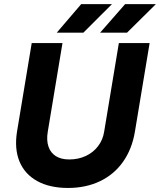

<svg xmlns="http://www.w3.org/2000/svg" viewBox="-20 -912 787 945"><path d="M63.7 -263.8 136.1 -700H287.5L215.1 -263.8Q208 -221.4 218.6 -190.4Q229.3 -159.4 255.2 -143.3Q281.1 -127.2 320.8 -127.2Q365.3 -127.2 402 -144.2Q438.7 -161.2 462.6 -192.5Q486.5 -223.8 492.6 -263.8L565 -700H716.4L644 -263.8Q629.6 -177.7 585.3 -115.3Q541.1 -52.9 471.6 -19.9Q402.2 13.1 314.6 13.1Q224.2 13.1 162.7 -21.1Q101.2 -55.3 75.7 -117.7Q50.3 -180.1 63.7 -263.8ZM595.8 -891.7H747.2L605.2 -751.2H472.7ZM379.6 -891.7H531L390.4 -751.2H259.3Z"/></svg>

Font: Oak Sans Light Italic
Style: Regular
Weight: 400
Italic angle: -9.5°
Foundry: Erik Kennedy, Walven
Version: Version 1.000;Glyphs 3.1.2 (3151)